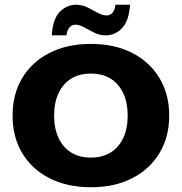

<svg xmlns="http://www.w3.org/2000/svg" viewBox="-20 -779 766 809"><path d="M363 10Q263 10 188.5 -28Q114 -66 73.5 -134Q33 -202 33 -292Q33 -382 73.5 -450Q114 -518 188.5 -556Q263 -594 363 -594Q463 -594 537 -556Q611 -518 652 -450Q693 -382 693 -292Q693 -202 652 -134Q611 -66 537 -28Q463 10 363 10ZM363 -115Q411 -115 445.5 -136Q480 -157 499 -197Q518 -237 518 -292Q518 -347 499 -387Q480 -427 445.5 -448Q411 -469 363 -469Q315 -469 280.5 -448Q246 -427 227 -387Q208 -347 208 -292Q208 -237 227 -197Q246 -157 280.5 -136Q315 -115 363 -115ZM425 -630Q400 -630 377 -641.5Q354 -653 334 -664Q314 -675 298 -675Q281 -675 271.5 -662Q262 -649 260 -630H198Q203 -701 232.5 -730Q262 -759 301 -759Q326 -759 349 -747.5Q372 -736 392 -725Q412 -714 429 -714Q446 -714 455.5 -727Q465 -740 466 -759H528Q523 -689 493.5 -659.5Q464 -630 425 -630Z"/></svg>

Font: Rokkitt ExtraBold
Style: Regular
Weight: 800
Version: Version 3.103